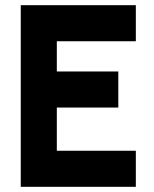

<svg xmlns="http://www.w3.org/2000/svg" viewBox="-20 -720 594 740"><path d="M60 0V-700H503.5V-561H199V-444.5H436V-305.5H199V-139H503.5V0Z"/></svg>

Font: Urbanist ExtraBold
Style: Regular
Weight: 800
Designer: Corey Hu
Foundry: Corey Hu
Version: Version 1.330; ttfautohint (v1.8.4.7-5d5b)